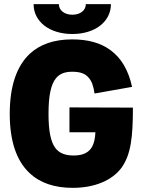

<svg xmlns="http://www.w3.org/2000/svg" viewBox="-20 -899 689 926"><path d="M329 -735C439 -735 515 -795 515 -879H394C394 -849 367 -828 329 -828C291 -828 264 -849 264 -879H142C142 -795 218 -735 329 -735ZM315 -381V-261H440C439 -232 434 -209 424 -191C410 -166 384 -149 336 -149C295 -149 266 -160 247 -185C224 -216 214 -269 214 -350C214 -437 225 -492 251 -523C269 -544 294 -553 328 -553C365 -553 390 -545 407 -525C422 -509 431 -484 436 -448L617 -480C599 -561 565 -619 513 -657C466 -692 405 -709 328 -709C242 -709 174 -686 124 -640C60 -580 27 -483 27 -350C27 -220 59 -124 122 -65C172 -17 242 7 331 7C439 7 523 -31 566 -90C612 -154 621 -240 621 -380Z"/></svg>

Font: Arthouse Owned Black
Style: Regular
Weight: 900
Designer: Jeremy Tribby
Foundry: Tribby Type
Version: Version 1.000;PS 001.000;hotconv 1.0.88;makeotf.lib2.5.64775